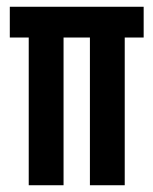

<svg xmlns="http://www.w3.org/2000/svg" viewBox="-20 -548 454 568"><path d="M65 0V-437H9V-528H405V-437H349V0H246V-437H168V0Z"/></svg>

Font: Bricolage Grotesque 96pt Condensed Medium
Style: Regular
Weight: 500
Width: 3
Designer: Mathieu Triay
Foundry: Atelier Triay
Version: Version 1.001; ttfautohint (v1.8.4.7-5d5b);gftools[0.9.33.de